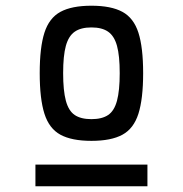

<svg xmlns="http://www.w3.org/2000/svg" viewBox="-20 -834 640 672"><path d="M300 -341Q231 -341 191.5 -362.5Q152 -384 135.5 -436Q119 -488 119 -578Q119 -668 135.5 -719.5Q152 -771 191.5 -792.5Q231 -814 300 -814Q369 -814 408.5 -792.5Q448 -771 464.5 -719.5Q481 -668 481 -578Q481 -488 464.5 -436Q448 -384 408.5 -362.5Q369 -341 300 -341ZM300 -417Q337 -417 358.5 -431.5Q380 -446 389.5 -481.5Q399 -517 399 -578Q399 -639 389.5 -673.5Q380 -708 358.5 -723Q337 -738 300 -738Q263 -738 241.5 -723Q220 -708 210.5 -673.5Q201 -639 201 -578Q201 -517 210.5 -481.5Q220 -446 241.5 -431.5Q263 -417 300 -417ZM104 -182V-258H496V-182Z"/></svg>

Font: Victor Mono Thin Medium
Style: Regular
Weight: 500
Monospace: yes
Version: Version 1.561;gftools[0.9.30]